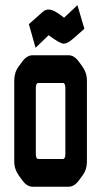

<svg xmlns="http://www.w3.org/2000/svg" viewBox="-20 -710 366 730"><path d="M34.2 -95.7V-404.3Q34.2 -434.6 50.8 -457L64.5 -475.6Q82 -500 104.5 -500H240.2Q261.7 -500 278.3 -477.5L292 -459Q310.5 -433.6 310.5 -404.3V-95.7Q310.5 -65.4 293.9 -43L280.3 -24.4Q262.7 0 240.2 0H104.5Q83 0 66.4 -22.5L52.7 -41Q34.2 -66.4 34.2 -95.7ZM116.2 -375V-125Q116.2 -105.5 126 -105.5H218.8Q228.5 -105.5 228.5 -125V-375Q228.5 -394.5 218.8 -394.5H126Q116.2 -394.5 116.2 -375ZM142.6 -665Q152.3 -673.8 165 -673.8Q185.5 -673.8 223.6 -642.6L274.4 -690.4L300.8 -600.6L258.8 -563.5Q236.3 -543.9 222.2 -543.9Q208 -543.9 165 -576.2L115.2 -528.3L89.8 -618.2Z"/></svg>

Font: Vancouver Drive
Style: Bold
Weight: 700
Designer: Valery Zaveryaev
Foundry: Cyreal (www.cyreal.org)
Version: Version 1.01